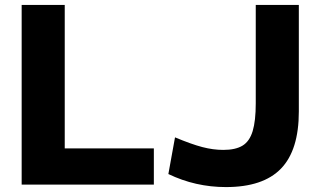

<svg xmlns="http://www.w3.org/2000/svg" viewBox="-20 -750 1295 780"><path d="M68 0V-730H243V-147H605V0ZM898 10Q774 10 664 -43L691 -192Q758 -164 802 -152.5Q846 -141 887 -141Q937 -141 965.5 -158.5Q994 -176 1006.5 -217.5Q1019 -259 1019 -330V-730H1194V-297Q1194 -140 1121.5 -65Q1049 10 898 10Z"/></svg>

Font: M PLUS 2 ExtraBold
Style: Regular
Weight: 800
Version: Version 1.001